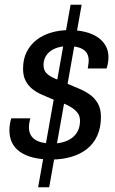

<svg xmlns="http://www.w3.org/2000/svg" viewBox="-20 -746 489 816"><path d="M142 50 280 -726H327L189 50ZM199 -68Q154 -68 120.5 -76.5Q87 -85 64.5 -101Q42 -117 31 -140Q20 -163 20 -192Q20 -205 22 -218Q24 -231 28 -243H109Q106 -233 104.5 -223Q103 -213 103 -205Q103 -181 115 -165.5Q127 -150 149.5 -143Q172 -136 202 -136Q227 -136 248.5 -142Q270 -148 286 -160Q302 -172 311 -190Q320 -208 320 -233Q320 -253 309.5 -266.5Q299 -280 282 -290.5Q265 -301 243.5 -309Q222 -317 199 -326Q177 -335 155 -345Q133 -355 116 -369Q99 -383 88.5 -403.5Q78 -424 78 -454Q78 -495 93.5 -525.5Q109 -556 135.5 -576.5Q162 -597 197.5 -607.5Q233 -618 274 -618Q311 -618 341.5 -610.5Q372 -603 394 -588.5Q416 -574 428.5 -552.5Q441 -531 441 -503Q441 -490 438.5 -477Q436 -464 433 -455H353Q355 -468 356 -475.5Q357 -483 357 -488Q357 -511 346 -524.5Q335 -538 315.5 -544Q296 -550 271 -550Q247 -550 227.5 -544.5Q208 -539 194 -528.5Q180 -518 172.5 -503Q165 -488 165 -470Q165 -447 178.5 -434Q192 -421 214 -412Q236 -403 262 -392Q287 -381 313 -370.5Q339 -360 360.5 -345Q382 -330 395.5 -307Q409 -284 409 -249Q409 -203 393 -168.5Q377 -134 348.5 -112Q320 -90 281.5 -79Q243 -68 199 -68Z"/></svg>

Font: Archivo SemiCondensed
Style: Italic
Weight: 400
Width: 4
Italic angle: -10°
Designer: Hector Gatti
Foundry: Omnibus-Type
Version: Version 2.001